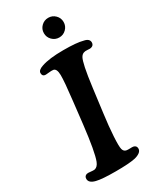

<svg xmlns="http://www.w3.org/2000/svg" viewBox="-229 -978 873 1056"><g transform="rotate(-30 207.5 -449.5)"><path d="M229.7 -802Q211.4 -820.3 211.4 -846.2Q211.4 -872.1 229.7 -890.1Q248 -908.2 273.9 -908.2Q299.8 -908.2 318.1 -890.1Q336.4 -872.1 336.4 -846.2Q336.4 -820.3 318.1 -802Q299.8 -783.7 273.9 -783.7Q248 -783.7 229.7 -802ZM147.5 -304.2 163.6 -445.8Q177.2 -560.5 176.5 -601.6Q175.8 -642.6 155.3 -646Q145 -647.5 125.5 -645.3Q106 -643.1 101.6 -644Q85.4 -646.5 85.4 -665.5Q85.4 -684.6 118.2 -695.3Q166.5 -712.4 257.3 -712.4Q342.3 -712.4 380.4 -701.7Q414.6 -695.3 414.6 -670.9Q414.6 -651.9 395 -647Q389.2 -645.5 373.8 -647Q358.4 -648.4 349.6 -645Q337.4 -641.1 329.3 -626.7Q321.3 -612.3 312.5 -570.6Q303.7 -528.8 293.5 -449.7L274.4 -301.3Q264.2 -224.6 260.5 -162.4Q256.8 -100.1 261.7 -82.5Q266.1 -65.9 280.8 -62Q291 -60.1 304.7 -60.8Q318.4 -61.5 325.2 -60.5Q344.7 -56.6 344.7 -37.6Q344.7 -23.4 331.8 -13.7Q318.8 -3.9 297.9 1Q259.8 9.3 174.3 9.3Q87.9 9.3 53.2 0.5Q12.7 -9.3 12.7 -35.6Q12.7 -53.7 29.3 -58.6Q36.6 -60.5 53.2 -58.3Q69.8 -56.2 78.6 -57.6Q98.1 -62 108.9 -89.4Q128.4 -140.1 147.5 -304.2Z"/></g></svg>

Font: Cooper* SemiBold
Style: Italic
Weight: 600
Italic angle: -7°
Designer: Owen Earl
Foundry: indestructible type*
Version: Version 0.001